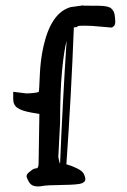

<svg xmlns="http://www.w3.org/2000/svg" viewBox="-20 -673 464 702"><path d="M283.7 -653.3 238.3 -647C191.1 -633.6 158.2 -586.8 139.6 -506.3C131.8 -473.1 127.1 -436.8 125.5 -397.5C123.9 -358.1 122.7 -338.1 122.1 -337.6C121.4 -337.2 119.7 -336.4 116.9 -335.4C114.2 -334.5 108.4 -333.6 99.6 -332.8C90.8 -331.9 82.8 -331.5 75.7 -331.5L28.3 -337.4V-310.5C28.3 -296.5 33.4 -285.9 43.7 -278.6C54 -271.2 71.3 -265.5 95.7 -261.2L124 -256.3L121.1 -74.7C120.8 -63.3 118.2 -57.6 113.3 -57.6C107.4 -57.6 101.4 -55.2 95.2 -50.3C89 -45.4 85.2 -42.4 83.7 -41.3C82.3 -40.1 80.8 -38.4 79.3 -36.1C77.9 -33.9 77.1 -31.2 77.1 -28.3C77.1 -25.4 79.6 -19.3 84.5 -10C89.4 -0.7 96.3 5 105.2 7.1C114.2 9.2 123.9 9.2 134.3 7.1C144.7 5 169.4 3.7 208.5 3.2C247.6 2.7 271.2 0.7 279.5 -2.9C287.8 -6.5 292 -11.3 292 -17.3C292 -23.4 290.1 -30 286.4 -37.4C282.6 -44.7 273.9 -51.6 260.3 -58.1C246.6 -64.6 234 -69.3 222.7 -72.3C234.4 -237.6 243.5 -404.5 250 -572.8L263.2 -574.2V-577.6C267.4 -578.6 276.8 -579.1 291.3 -579.1C305.7 -579.1 324.4 -578 347.2 -575.7C370 -573.4 383 -572.3 386.2 -572.3C389.5 -572.3 392.8 -574 396.2 -577.4C399.7 -580.8 401.4 -586.3 401.4 -593.8C401.4 -601.2 400.6 -609.6 399.2 -618.9C397.7 -628.2 393.6 -635.9 386.7 -642.1C379.9 -648.3 365.5 -651.5 343.5 -651.9C321.5 -652.2 302.4 -652.3 286.1 -652.3ZM199.7 -76.2H198.2L193.8 -95.7C193.2 -99.9 193 -102.1 193.4 -102.1L199.7 -224.1C199.7 -301.3 202.1 -364.4 206.8 -413.6C211.5 -462.7 217.1 -499.7 223.6 -524.4C213.9 -376 205.9 -226.6 199.7 -76.2Z"/></svg>

Font: Drukaatie burti
Style: Regular
Weight: 400
Version: Version 0.14.4